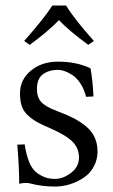

<svg xmlns="http://www.w3.org/2000/svg" viewBox="-20 -666 411 698"><path d="M43 -140.1 69.8 -141.1Q72.8 -116.7 81.8 -88.6Q90.8 -60.5 106 -44.9Q116.2 -34.2 135.5 -24.9Q154.8 -15.6 179.7 -15.6Q209.5 -15.6 238.3 -37.6Q267.1 -59.6 267.1 -93.3Q267.1 -126.5 244.4 -150.1Q221.7 -173.8 163.6 -199.2Q131.8 -212.9 114.7 -222.4Q97.7 -231.9 81.5 -246.6Q65.4 -261.2 59.1 -280.3Q52.7 -299.3 52.7 -326.7Q52.7 -376.5 92.3 -409.2Q131.8 -441.9 190.9 -441.9Q258.8 -441.9 309.1 -417.5Q317.4 -371.1 319.8 -315.4L293 -314Q285.6 -342.8 271.7 -363.5Q257.8 -384.3 241.9 -394Q226.1 -403.8 213.6 -408Q201.2 -412.1 191.4 -412.1Q158.2 -412.1 136.2 -396.2Q114.3 -380.4 114.3 -342.3Q114.3 -312 130.4 -294.7Q146.5 -277.3 187.5 -262.2Q221.7 -249.5 245.4 -237.5Q269 -225.6 290.8 -208.3Q312.5 -190.9 323.5 -168Q334.5 -145 334.5 -115.7Q334.5 -87.4 323 -64.5Q311.5 -41.5 294.4 -27.6Q277.3 -13.7 256.1 -4.4Q234.9 4.9 216.3 8.5Q197.8 12.2 182.1 12.2Q132.3 12.2 92.3 1.5Q84 -1 73.2 -1Q64.5 -1 49.8 2Q49.8 -53.7 43 -140.1ZM220.2 -646Q250.5 -596.2 321.3 -517.1L300.8 -502.9Q228 -556.6 194.3 -592.8Q151.9 -549.3 87.9 -502.9L67.9 -517.1Q139.6 -598.1 170.4 -646Z"/></svg>

Font: Libertinage
Style: b
Weight: 400
Designer: OSP
Foundry: OSP
Version: Version 1.0; 2008; OFL relea